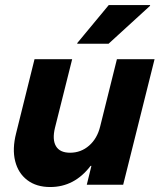

<svg xmlns="http://www.w3.org/2000/svg" viewBox="-20 -736 636 765"><path d="M180 9.2Q125 9.2 88.8 -18.3Q52.5 -45.8 40.4 -94.2Q28.3 -142.5 44.2 -205L117.5 -500H267.5L199.2 -227.5Q187.5 -180 202.9 -153.8Q218.3 -127.5 259.2 -127.5Q302.5 -127.5 335 -155.8Q367.5 -184.2 379.2 -232.5L445.8 -500H595.8L470.8 0H325.8L344.2 -75H340.8Q276.7 9.2 180 9.2ZM287.5 -561.7 288.3 -565 413.3 -715.8H578.3L577.5 -712.5L412.5 -561.7Z"/></svg>

Font: Funnel Sans Light ExtraBold
Style: Italic
Weight: 800
Italic angle: -14.036°
Version: Version 1.000